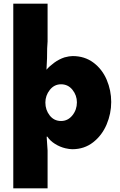

<svg xmlns="http://www.w3.org/2000/svg" viewBox="-20 -796 652 1041"><path d="M311 -339Q349 -339 373 -309Q397 -279 397 -241Q397 -201 372.5 -170.5Q348 -140 311 -140Q273 -140 249.5 -170Q226 -200 226 -240Q226 -278 250 -308.5Q274 -339 311 -339ZM52 225H238V20L233 -55H237Q251 -33 278 -16Q305 1 335 8Q357 13 372 13Q437 13 485 -24.5Q533 -62 558 -121Q583 -180 583 -243Q583 -306 558.5 -363.5Q534 -421 486.5 -456.5Q439 -492 374 -492Q356 -492 330 -485Q300 -475 274 -456Q248 -437 232 -418L235 -480Q235 -542 238 -571V-776H52Z"/></svg>

Font: Geom Black
Style: Bold
Weight: 900
Version: Version 1.102